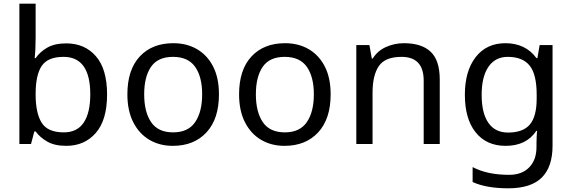

<svg xmlns="http://www.w3.org/2000/svg" viewBox="-20 -780 3098 1040"><path d="M173 -575Q173 -541 171.5 -511.5Q170 -482 168 -465H173Q196 -499 236 -522Q276 -545 339 -545Q439 -545 499.5 -475.5Q560 -406 560 -268Q560 -130 499 -60Q438 10 339 10Q276 10 236 -13Q196 -36 173 -68H166L148 0H85V-760H173ZM324 -472Q239 -472 206 -423Q173 -374 173 -271V-267Q173 -168 205.5 -115.5Q238 -63 326 -63Q398 -63 433.5 -116Q469 -169 469 -269Q469 -472 324 -472Z M1166 -269Q1166 -136 1098.5 -63Q1031 10 916 10Q845 10 789.5 -22.5Q734 -55 702 -117.5Q670 -180 670 -269Q670 -402 737 -474Q804 -546 919 -546Q992 -546 1047.5 -513.5Q1103 -481 1134.5 -419.5Q1166 -358 1166 -269ZM761 -269Q761 -174 798.5 -118.5Q836 -63 918 -63Q999 -63 1037 -118.5Q1075 -174 1075 -269Q1075 -364 1037 -418Q999 -472 917 -472Q835 -472 798 -418Q761 -364 761 -269Z M1771 -269Q1771 -136 1703.5 -63Q1636 10 1521 10Q1450 10 1394.5 -22.5Q1339 -55 1307 -117.5Q1275 -180 1275 -269Q1275 -402 1342 -474Q1409 -546 1524 -546Q1597 -546 1652.5 -513.5Q1708 -481 1739.5 -419.5Q1771 -358 1771 -269ZM1366 -269Q1366 -174 1403.5 -118.5Q1441 -63 1523 -63Q1604 -63 1642 -118.5Q1680 -174 1680 -269Q1680 -364 1642 -418Q1604 -472 1522 -472Q1440 -472 1403 -418Q1366 -364 1366 -269Z M2168 -546Q2264 -546 2313 -499.5Q2362 -453 2362 -349V0H2275V-343Q2275 -472 2155 -472Q2066 -472 2032 -422Q1998 -372 1998 -278V0H1910V-536H1981L1994 -463H1999Q2025 -505 2071 -525.5Q2117 -546 2168 -546Z M2718 -546Q2771 -546 2813.5 -526Q2856 -506 2886 -465H2891L2903 -536H2973V9Q2973 124 2914.5 182Q2856 240 2733 240Q2615 240 2540 206V125Q2619 167 2738 167Q2807 167 2846.5 126.5Q2886 86 2886 16V-5Q2886 -17 2887 -39.5Q2888 -62 2889 -71H2885Q2831 10 2719 10Q2615 10 2556.5 -63Q2498 -136 2498 -267Q2498 -395 2556.5 -470.5Q2615 -546 2718 -546ZM2730 -472Q2663 -472 2626 -418.5Q2589 -365 2589 -266Q2589 -167 2625.5 -114.5Q2662 -62 2732 -62Q2813 -62 2850 -105.5Q2887 -149 2887 -246V-267Q2887 -377 2849 -424.5Q2811 -472 2730 -472Z"/></svg>

Font: Noto Sans Tifinagh Ahaggar
Style: Regular
Weight: 400
Designer: JamraPatel
Foundry: JamraPatel LLC
Version: Version 2.006; ttfautohint (v1.8.4.7-5d5b)